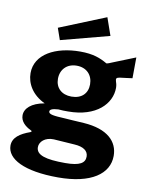

<svg xmlns="http://www.w3.org/2000/svg" viewBox="-99 -824 834 1071"><g transform="rotate(10 318.0 -289.0)"><path d="M305 175C492 175 590 105 590 3C590 -78 530 -140 394 -149C348 -152 306 -154 285 -156C224 -159 193 -162 193 -179C193 -189 205 -197 241 -199C255 -197 282 -197 296 -197C456 -197 537 -283 537 -373C537 -388 533 -402 530 -410C526 -424 528 -430 548 -433C570 -436 592 -438 618 -442L619 -560C583 -546 535 -526 494 -510C485 -506 462 -496 459 -499C421 -521 380 -538 306 -538C166 -538 53 -479 53 -372C53 -313 87 -253 160 -219C86 -206 50 -171 50 -132C50 -98 76 -74 109 -58C117 -55 118 -51 109 -47C53 -27 13 0 13 46C13 121 111 175 305 175ZM300 -282C244 -282 209 -316 209 -367C209 -419 244 -457 300 -457C357 -457 391 -419 391 -367C391 -316 358 -282 300 -282ZM330 89C220 89 165 73 165 28C165 -3 196 -32 245 -30L363 -22C415 -19 442 1 442 33C442 69 414 89 330 89ZM159 -647 182 -581 456 -653 421 -753Z"/></g></svg>

Font: Cheyenne Sans
Style: Bold
Weight: 700
Designer: The Public Sans project authors (U.S. Web Design System), Libre Franklin designed by Pablo Impallari and Rodrigo Fuenzal
Foundry: The Cheyenne Sans Project Authors
Version: Version 2.007